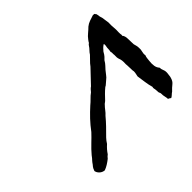

<svg xmlns="http://www.w3.org/2000/svg" viewBox="-117 -886 768 768"><g transform="rotate(-45 266.5 -502.5)"><path d="M435.5 -627Q428.7 -623 423.3 -617.7Q418 -612.3 413.1 -606.4Q406.2 -593.8 401.4 -588.9Q396.5 -584 391.6 -579.1Q384.8 -567.4 378.4 -561Q372.1 -554.7 367.2 -548.8Q360.4 -541 354.5 -532.7Q348.6 -524.4 340.8 -518.6Q331.1 -510.7 327.1 -506.8Q323.2 -502.9 318.4 -501Q307.6 -492.2 297.9 -482.4Q288.1 -472.7 278.3 -461.9Q275.4 -459 272 -457Q268.6 -455.1 266.6 -452.1Q258.8 -444.3 252.4 -435.5Q246.1 -426.8 237.3 -418.9Q223.6 -402.3 208.5 -386.7Q193.4 -371.1 177.7 -355.5Q172.9 -350.6 169.4 -345.7Q166 -340.8 162.1 -335Q145.5 -320.3 134.8 -303.7Q127.9 -298.8 122.1 -291Q112.3 -283.2 102.1 -276.9Q91.8 -270.5 81.1 -266.6Q69.3 -267.6 60.5 -275.4Q51.8 -283.2 49.8 -293.9Q51.8 -299.8 54.2 -304.7Q56.6 -309.6 63.5 -317.4Q65.4 -320.3 67.9 -323.7Q70.3 -327.1 72.3 -329.1Q79.1 -335.9 86.9 -346.7Q102.5 -365.2 120.1 -381.8Q137.7 -398.4 151.4 -413.1Q168 -435.5 186 -454.6Q204.1 -473.6 223.6 -491.2Q234.4 -500 243.2 -509.3Q252 -518.6 262.7 -526.4Q266.6 -531.2 270.5 -535.6Q274.4 -540 279.3 -543Q293 -556.6 306.6 -571.8Q320.3 -586.9 334 -600.6Q341.8 -611.3 350.1 -619.1Q358.4 -627 366.2 -635.7Q371.1 -643.6 377.4 -649.9Q383.8 -656.2 388.7 -664.1Q390.6 -668 396.5 -671.9Q398.4 -674.8 399.9 -677.7Q401.4 -680.7 404.3 -683.6Q412.1 -694.3 421.9 -702.1Q431.6 -710 441.4 -719.7Q451.2 -727.5 462.4 -731.4Q473.6 -735.4 486.3 -739.3Q495.1 -739.3 495.6 -736.8Q496.1 -734.4 499 -732.4Q500 -727.5 501 -724.1Q502 -720.7 502 -715.8Q505.9 -706.1 506.8 -694.8Q507.8 -683.6 509.8 -673.8Q508.8 -659.2 510.3 -646Q511.7 -632.8 510.7 -618.2Q510.7 -606.4 511.7 -604Q512.7 -601.6 510.7 -598.6Q518.6 -589.8 518.6 -572.8Q518.6 -555.7 519.5 -542Q521.5 -534.2 522.9 -528.8Q524.4 -523.4 524.4 -515.6Q525.4 -506.8 522.5 -496.6Q519.5 -486.3 521.5 -477.5Q518.6 -470.7 518.1 -464.4Q517.6 -458 516.6 -451.2Q514.6 -435.5 516.6 -422.9Q518.6 -410.2 526.4 -402.3Q526.4 -393.6 530.3 -384.8Q534.2 -376 533.2 -365.2Q532.2 -360.4 531.7 -353Q531.2 -345.7 529.3 -340.8Q525.4 -326.2 515.1 -318.4Q504.9 -310.5 494.1 -298.8Q489.3 -295.9 484.4 -291Q479.5 -286.1 473.6 -283.2Q465.8 -289.1 461.9 -290Q461.9 -295.9 460.4 -301.8Q459 -307.6 458 -314.5Q458 -324.2 457 -328.1Q453.1 -335 453.6 -339.4Q454.1 -343.8 453.1 -347.7Q453.1 -353.5 451.7 -357.9Q450.2 -362.3 452.1 -368.2Q447.3 -384.8 444.8 -402.8Q442.4 -420.9 439.5 -439.5Q441.4 -448.2 442.9 -456.5Q444.3 -464.8 442.4 -470.7Q441.4 -486.3 441.4 -500Q440.4 -506.8 440.9 -513.7Q441.4 -520.5 440.4 -528.3Q439.5 -535.2 437.5 -540Q435.5 -544.9 434.6 -551.8V-566.4Q433.6 -571.3 434.1 -576.2Q434.6 -581.1 432.6 -585Q433.6 -589.8 434.1 -595.2Q434.6 -600.6 434.6 -606.4Q435.5 -612.3 436.5 -617.7Q437.5 -623 435.5 -627Z"/></g></svg>

Font: Seaweed Script
Style: Regular
Weight: 400
Designer: Squid
Foundry: Font Diner, Inc DBA Neapolitan
Version: Version 1.000